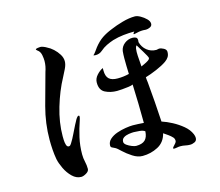

<svg xmlns="http://www.w3.org/2000/svg" viewBox="-109 -882 1217 1062"><g transform="rotate(-15 500.0 -350.5)"><path d="M638 -112Q628 -120 607 -122Q586 -124 574 -124Q563 -124 546 -121.5Q529 -119 516.5 -111Q504 -103 504 -87Q504 -77 516.5 -68Q529 -59 544.5 -53Q560 -47 568 -47Q603 -47 619.5 -62.5Q636 -78 638 -112ZM762 -499Q762 -502 756 -513.5Q750 -525 741 -539.5Q732 -554 724.5 -566.5Q717 -579 714 -584Q708 -578 706.5 -567Q705 -556 705 -548Q705 -527 707 -506Q709 -485 710 -464Q716 -467 728.5 -472.5Q741 -478 751.5 -485Q762 -492 762 -499ZM308 -602Q308 -583 296.5 -559.5Q285 -536 276 -519Q239 -451 214 -366.5Q189 -282 189 -204Q189 -198 189.5 -182.5Q190 -167 194 -154Q198 -141 208 -141Q213 -141 217 -145Q221 -149 223 -153Q237 -175 248.5 -199.5Q260 -224 272 -247Q277 -255 281.5 -264.5Q286 -274 291 -281Q293 -284 296.5 -287.5Q300 -291 304 -291Q308 -291 308 -284Q308 -280 306.5 -276Q305 -272 304 -267Q288 -221 277.5 -174.5Q267 -128 267 -79Q267 -57 272 -36Q277 -15 277 6Q277 20 260 30Q243 40 231 40Q203 40 180 17.5Q157 -5 142.5 -35.5Q128 -66 123 -90Q118 -118 116 -146.5Q114 -175 114 -203Q114 -297 139 -390Q164 -483 189 -572Q194 -586 197 -601.5Q200 -617 200 -633Q200 -647 196.5 -665.5Q193 -684 182 -694Q181 -694 175.5 -699Q170 -704 170 -705Q170 -710 182 -711.5Q194 -713 197 -713Q205 -713 216 -708.5Q227 -704 233 -700Q250 -692 267 -676.5Q284 -661 296 -641.5Q308 -622 308 -602ZM898 -5Q898 11 885 17.5Q872 24 858 24Q845 24 831.5 21Q818 18 804 18Q794 18 784.5 20Q775 22 767 22Q762 22 762 19Q762 14 774 2Q786 -10 786 -18Q786 -30 779 -38Q769 -49 755.5 -58.5Q742 -68 730 -76Q718 -27 677 -5.5Q636 16 589 16Q561 16 532.5 -2.5Q504 -21 484 -40Q474 -49 466 -56.5Q458 -64 446 -69Q440 -71 434.5 -74.5Q429 -78 429 -85Q429 -107 446 -122Q463 -137 487.5 -145.5Q512 -154 537.5 -158Q563 -162 579 -162Q595 -162 610.5 -161Q626 -160 642 -159Q642 -215 640.5 -270Q639 -325 637 -380Q630 -376 611.5 -373.5Q593 -371 574 -369.5Q555 -368 545 -368Q508 -368 478 -383Q448 -398 448 -441Q448 -464 465 -483Q482 -502 501 -511Q501 -508 501 -504.5Q501 -501 501 -497Q501 -463 517 -448.5Q533 -434 566 -434Q583 -434 599.5 -436Q616 -438 632 -442Q631 -465 630.5 -487.5Q630 -510 630 -532Q630 -542 630.5 -552.5Q631 -563 632 -573Q636 -598 656.5 -614Q677 -630 702 -630Q713 -630 721.5 -626Q730 -622 730 -609Q730 -601 729 -598Q737 -568 760 -549.5Q783 -531 814 -531Q818 -531 821.5 -532.5Q825 -534 829 -534Q841 -534 855.5 -526Q870 -518 870 -505Q870 -488 863 -476.5Q856 -465 842 -455Q819 -439 782.5 -423.5Q746 -408 718 -400Q718 -393 719 -385.5Q720 -378 721 -370Q726 -313 730.5 -255.5Q735 -198 738 -141Q766 -132 797 -115.5Q828 -99 854.5 -77Q881 -55 893 -27Q898 -15 898 -5ZM823 -679Q823 -666 810.5 -660Q798 -654 787 -654Q783 -654 779 -654.5Q775 -655 770 -655Q758 -655 746 -653Q734 -651 723 -648Q721 -647 718 -647Q714 -647 714 -649Q714 -650 714.5 -650.5Q715 -651 715 -652Q717 -656 722 -661Q691 -661 659 -657.5Q627 -654 597 -645Q576 -638 556.5 -628.5Q537 -619 520 -604Q504 -590 482 -590Q479 -590 475.5 -590.5Q472 -591 469 -592Q478 -600 485.5 -611Q493 -622 500 -631Q523 -660 547.5 -676.5Q572 -693 605 -706Q635 -719 674 -730Q713 -741 746 -741Q759 -741 777 -731Q795 -721 809 -707Q823 -693 823 -679Z"/></g></svg>

Font: Kaisei HarunoUmi Medium
Style: Regular
Weight: 500
Designer: Font-Kai, 金井和夫
Foundry: KAZUO KANAI
Version: Version 5.003